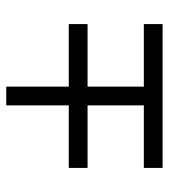

<svg xmlns="http://www.w3.org/2000/svg" viewBox="17 -617 540 614"><g transform="rotate(-90 287.0 -310.0)"><path d="M57 -120H257V-300H57V-360H257V-560H317V-360H517V-300H317V-120H517V-60H57Z"/></g></svg>

Font: ZCOOL XiaoWei
Style: Regular
Weight: 400
Version: Version 1.000